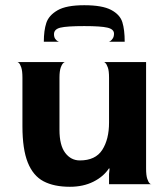

<svg xmlns="http://www.w3.org/2000/svg" viewBox="-20 -706 640 736"><path d="M398 -39 400 -59 398 -61Q377 -29 338 -9.5Q299 10 248 10Q187 10 147 -11Q107 -32 86.5 -83Q66 -134 66 -222V-408Q66 -434 61.5 -447.5Q57 -461 51.5 -465.5Q46 -470 46 -468H230Q230 -470 224 -465.5Q218 -461 213 -447.5Q208 -434 208 -408V-208Q208 -149 230 -120Q252 -91 286 -91Q346 -91 372 -131.5Q398 -172 398 -236V-408Q398 -434 393.5 -447Q389 -460 383.5 -465Q378 -470 378 -468H540V-60Q540 -34 544.5 -20.5Q549 -7 554.5 -2.5Q560 2 560 0H398ZM417 -577Q417 -594 392 -600Q367 -606 303 -606Q236 -606 211.5 -600Q187 -594 187 -575Q187 -564 191.5 -557.5Q196 -551 200.5 -548.5Q205 -546 207 -546H148Q148 -589 157.5 -618Q167 -647 200.5 -666.5Q234 -686 303 -686Q372 -686 406 -668Q440 -650 449 -621Q458 -592 458 -546H397Q399 -546 403.5 -549Q408 -552 412.5 -559Q417 -566 417 -577Z"/></svg>

Font: Red Rose Bold
Style: Regular
Weight: 700
Designer: jaikishan Patel
Version: Version 1.000